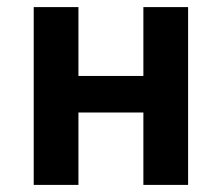

<svg xmlns="http://www.w3.org/2000/svg" viewBox="-20 -521 625 541"><path d="M75 0V-501H201V-307H384V-501H510V0H384V-204H201V0Z"/></svg>

Font: Nunito Sans 7pt Condensed
Style: Bold
Weight: 700
Width: 3
Designer: Vernon Adams
Foundry: Vernon Adams
Version: Version 3.101;gftools[0.9.27]